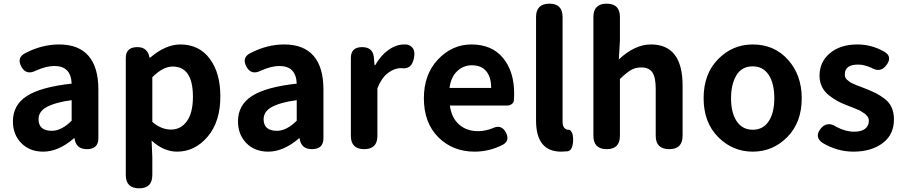

<svg xmlns="http://www.w3.org/2000/svg" viewBox="-20 -818 4955 1053"><path d="M456.1 0Q396.5 0 388.7 -59.6H385.7Q300.8 13.7 216.8 13.7Q142.6 13.7 96.7 -33.2Q50.8 -80.1 50.8 -152.3Q50.8 -242.2 127.4 -291.5Q204.1 -340.8 373 -359.4Q369.1 -456.1 278.3 -456.1Q234.4 -456.1 176.8 -430.7Q123 -403.3 96.7 -453.1Q71.3 -501 116.2 -525.4Q209 -574.2 304.7 -574.2Q411.1 -574.2 465.3 -511.7Q519.5 -449.2 519.5 -327.1V-59.6Q519.5 0 456.1 0ZM231.4 -228.5Q191.4 -204.1 191.4 -164.1Q191.4 -100.6 264.6 -100.6Q317.4 -100.6 373 -156.2V-268.6Q281.2 -256.8 231.4 -228.5Z M733.4 -559.6Q790 -559.6 799.8 -502H803.7Q888.7 -574.2 968.8 -574.2Q1071.3 -574.2 1129.9 -496.6Q1188.5 -418.9 1188.5 -289.1Q1188.5 -150.4 1118.7 -68.4Q1048.8 13.7 951.2 13.7Q877.9 13.7 811.5 -46.9L815.4 44.9V141.6Q815.4 214.8 743.2 214.8Q669.9 214.8 669.9 141.6V-500Q669.9 -559.6 733.4 -559.6ZM815.4 -394.5V-149.4Q864.3 -107.4 918 -107.4Q971.7 -107.4 1004.9 -153.3Q1038.1 -199.2 1038.1 -287.1Q1038.1 -453.1 926.8 -453.1Q874 -453.1 815.4 -394.5Z M1690.4 0Q1630.9 0 1623 -59.6H1620.1Q1535.2 13.7 1451.2 13.7Q1377 13.7 1331.1 -33.2Q1285.2 -80.1 1285.2 -152.3Q1285.2 -242.2 1361.8 -291.5Q1438.5 -340.8 1607.4 -359.4Q1603.5 -456.1 1512.7 -456.1Q1468.8 -456.1 1411.1 -430.7Q1357.4 -403.3 1331.1 -453.1Q1305.7 -501 1350.6 -525.4Q1443.4 -574.2 1539.1 -574.2Q1645.5 -574.2 1699.7 -511.7Q1753.9 -449.2 1753.9 -327.1V-59.6Q1753.9 0 1690.4 0ZM1465.8 -228.5Q1425.8 -204.1 1425.8 -164.1Q1425.8 -100.6 1499 -100.6Q1551.8 -100.6 1607.4 -156.2V-268.6Q1515.6 -256.8 1465.8 -228.5Z M1904.3 -73.2V-500Q1904.3 -559.6 1965.8 -559.6Q2024.4 -559.6 2030.3 -504.9L2034.2 -460.9H2038.1Q2068.4 -514.6 2110.8 -544.4Q2153.3 -574.2 2197.3 -574.2H2210Q2263.7 -562.5 2250 -498Q2237.3 -435.5 2181.6 -444.3H2178.7Q2142.6 -444.3 2107.4 -417.5Q2072.3 -390.6 2049.8 -334V-73.2Q2049.8 0 1977.5 0Q1904.3 0 1904.3 -73.2Z M2762.7 -239.3H2447.3Q2456.1 -171.9 2497.6 -135.3Q2539.1 -98.6 2602.5 -98.6Q2639.6 -98.6 2680.7 -114.3Q2729.5 -138.7 2754.9 -90.8Q2777.3 -46.9 2738.3 -24.4Q2664.1 13.7 2583 13.7Q2462.9 13.7 2383.8 -65.4Q2304.7 -144.5 2304.7 -279.3Q2304.7 -410.2 2382.3 -492.2Q2460 -574.2 2565.4 -574.2Q2677.7 -574.2 2738.8 -500Q2799.8 -425.8 2799.8 -305.7Q2799.8 -287.1 2797.9 -263.7Q2795.9 -253.9 2785.6 -246.6Q2775.4 -239.3 2762.7 -239.3ZM2445.3 -335.9H2673.8Q2673.8 -394.5 2647 -427.2Q2620.1 -460 2567.4 -460Q2521.5 -460 2487.3 -427.7Q2453.1 -395.5 2445.3 -335.9Z M3065.4 -724.6V-150.4Q3065.4 -127.9 3074.7 -117.2Q3084 -106.4 3095.7 -106.4H3097.7Q3105.5 -107.4 3112.3 -97.7Q3119.1 -87.9 3121.1 -78.1Q3126 -48.8 3120.1 -21Q3114.3 6.8 3093.8 11.7Q3072.3 13.7 3057.6 13.7Q2919.9 13.7 2919.9 -157.2V-724.6Q2919.9 -797.9 2993.2 -797.9Q3065.4 -797.9 3065.4 -724.6Z M3234.4 -73.2V-724.6Q3234.4 -797.9 3307.6 -797.9Q3379.9 -797.9 3379.9 -724.6V-596.7L3374 -492.2Q3461.9 -574.2 3549.8 -574.2Q3723.6 -574.2 3723.6 -348.6V-73.2Q3723.6 0 3650.4 0Q3576.2 0 3576.2 -73.2V-331.1Q3576.2 -394.5 3557.6 -421.4Q3539.1 -448.2 3497.1 -448.2Q3464.8 -448.2 3439.9 -433.6Q3415 -418.9 3379.9 -384.8V-73.2Q3379.9 0 3307.6 0Q3234.4 0 3234.4 -73.2Z M4108.4 -574.2Q4226.6 -574.2 4301.8 -490.2Q4377 -406.2 4377 -279.3Q4377 -146.5 4297.9 -66.4Q4218.8 13.7 4108.4 13.7Q3998 13.7 3918.5 -66.4Q3838.9 -146.5 3838.9 -279.3Q3838.9 -413.1 3918.5 -493.7Q3998 -574.2 4108.4 -574.2ZM4108.4 -454.1Q4047.9 -454.1 4018.6 -404.8Q3989.3 -355.5 3989.3 -279.3Q3989.3 -199.2 4020.5 -152.8Q4051.8 -106.4 4108.4 -106.4Q4165 -106.4 4195.8 -152.8Q4226.6 -199.2 4226.6 -279.3Q4226.6 -360.4 4195.8 -407.2Q4165 -454.1 4108.4 -454.1Z M4882.8 -163.1Q4882.8 -79.1 4820.3 -32.7Q4757.8 13.7 4660.2 13.7Q4572.3 13.7 4491.2 -34.2Q4446.3 -65.4 4478.5 -109.4Q4514.6 -157.2 4567.4 -122.1Q4618.2 -95.7 4664.1 -95.7Q4704.1 -95.7 4724.6 -111.8Q4745.1 -127.9 4745.1 -155.3Q4745.1 -162.1 4743.2 -168.5Q4741.2 -174.8 4736.8 -180.2Q4732.4 -185.5 4728 -189.9Q4723.6 -194.3 4714.8 -199.7Q4706.1 -205.1 4701.2 -208.5Q4696.3 -211.9 4684.1 -216.8Q4671.9 -221.7 4666.5 -224.1Q4661.1 -226.6 4647 -231.9Q4632.8 -237.3 4627.9 -239.3Q4596.7 -251 4573.2 -263.7Q4549.8 -276.4 4525.4 -295.9Q4501 -315.4 4487.8 -342.3Q4474.6 -369.1 4474.6 -402.3Q4474.6 -478.5 4531.7 -526.4Q4588.9 -574.2 4682.6 -574.2Q4761.7 -574.2 4832 -533.2Q4876 -505.9 4840.8 -460Q4808.6 -417 4758.8 -446.3Q4718.8 -463.9 4686.5 -463.9Q4613.3 -463.9 4613.3 -410.2Q4613.3 -401.4 4615.7 -394Q4618.2 -386.7 4626 -380.4Q4633.8 -374 4639.2 -369.6Q4644.5 -365.2 4657.7 -359.4Q4670.9 -353.5 4677.7 -350.6Q4684.6 -347.7 4702.1 -341.3Q4719.7 -335 4726.6 -332Q4760.7 -318.4 4783.2 -307.1Q4805.7 -295.9 4831.5 -276.4Q4857.4 -256.8 4870.1 -228.5Q4882.8 -200.2 4882.8 -163.1Z"/></svg>

Font: GenSenMaruGothic TW TTF Bold
Style: Regular
Weight: 700
Version: Version 1.301